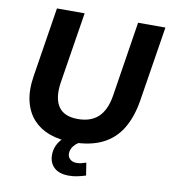

<svg xmlns="http://www.w3.org/2000/svg" viewBox="-96 -786 941 1065"><g transform="rotate(10 374.5 -254.0)"><path d="M346 11Q277 11 222 -9Q167 -29 130 -69Q93 -109 78 -170Q63 -231 76 -313L138 -705H294L230 -303Q217 -215 248.5 -168Q280 -121 358 -121Q430 -121 472 -159.5Q514 -198 528 -279L595 -705H749L682 -284Q667 -189 627.5 -123Q588 -57 519 -23Q450 11 346 11ZM363 197Q309 197 280.5 170.5Q252 144 252 100Q252 51 285 12.5Q318 -26 368 -45L406 0Q384 8 370 21Q356 34 349.5 48Q343 62 343 75Q343 95 357 107.5Q371 120 393 120Q407 120 419.5 117Q432 114 447 109L458 180Q431 188 409.5 192.5Q388 197 363 197Z"/></g></svg>

Font: Nunito Sans 12pt ExtraLight 12pt ExtraBold
Style: Italic
Weight: 800
Italic angle: -9°
Version: Version 3.101;gftools[0.9.27]